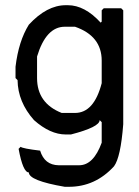

<svg xmlns="http://www.w3.org/2000/svg" viewBox="-20 -512 528 731"><path d="M230.5 -492.2H238.3Q302.7 -492.2 363.3 -425.8L367.2 -429.7V-472.7L375 -480.5H441.4L449.2 -472.7V-39.1Q439.5 86.9 414.1 121.1Q342.8 199.2 242.2 199.2H226.6Q89.8 175.8 89.8 144.5Q67.4 144.5 50.8 54.7L58.6 46.9Q66.4 53.7 132.8 61.5Q149.4 116.2 203.1 117.2H281.2Q335.9 117.2 367.2 31.2V-46.9L359.4 -54.7Q359.4 -28.3 250 0H230.5Q170.9 0 109.4 -54.7Q47.9 -124 46.9 -207L39.1 -214.8V-257.8Q50.8 -355.5 89.8 -418Q158.2 -492.2 230.5 -492.2ZM121.1 -214.8Q121.1 -119.1 214.8 -82H265.6Q337.9 -82 367.2 -195.3V-281.2Q367.2 -375 265.6 -410.2H226.6Q155.3 -410.2 121.1 -296.9Z"/></svg>

Font: LaylaThuluth
Style: Regular
Weight: 400
Version: Version 2.0